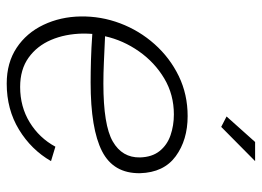

<svg xmlns="http://www.w3.org/2000/svg" viewBox="-124 -646 780 572"><g transform="rotate(90 266.0 -360.0)"><path d="M229 10Q167 10 122.5 -19.5Q78 -49 54 -99.5Q30 -150 29 -210Q28 -271 49.5 -328Q71 -385 111.5 -430.5Q152 -476 206.5 -502.5Q261 -529 326 -529Q397 -529 445.5 -493.5Q494 -458 496 -387Q497 -308 430.5 -274Q364 -240 226 -240Q195 -240 159.5 -241Q124 -242 81 -245Q80 -231 80 -217Q81 -164 99 -122Q117 -80 152 -55Q187 -30 239 -30Q298 -30 344.5 -58.5Q391 -87 417 -135L460 -122Q426 -63 366 -26.5Q306 10 229 10ZM321 -488Q262 -488 214 -459.5Q166 -431 133 -384Q100 -337 88 -283Q132 -281 165.5 -279.5Q199 -278 229 -278Q353 -278 401.5 -306Q450 -334 449 -387Q448 -423 430 -445.5Q412 -468 383 -478Q354 -488 321 -488ZM358 -629 327 -645 403 -730H460Z"/></g></svg>

Font: Raleway Light
Style: Italic
Weight: 300
Italic angle: -12°
Designer: Matt McInerney, Pablo Impallari, Rodrigo Fuenzalida
Foundry: Matt McInerney, Pablo Impallari, Rodrigo Fuenzalida
Version: Version 4.026